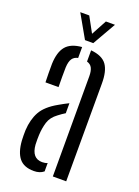

<svg xmlns="http://www.w3.org/2000/svg" viewBox="-145 -816 638 884"><g transform="rotate(20 174.0 -374.0)"><path d="M49.5 -395.5Q49 -414.5 48.5 -440.5Q48 -466.5 48.5 -486Q50.5 -544 74.5 -572.8Q98.5 -601.5 152.5 -606V-552.5Q134 -549 124.5 -535.2Q115 -521.5 113.5 -492.5Q113 -474.5 113 -446.2Q113 -418 113.5 -395.5ZM229.5 0V-490.5Q229.5 -516.5 222 -531.2Q214.5 -546 196.5 -551V-606Q252 -601 274 -570.5Q296 -540 295.5 -477.5L295 0ZM39 -106.5Q38.5 -119.5 38.2 -132.2Q38 -145 38.5 -157.5Q41.5 -210.5 62.5 -248.5Q83.5 -286.5 139.5 -318Q150.5 -324.5 162.2 -330.8Q174 -337 186 -343V-294Q178.5 -289.5 170.5 -284Q162.5 -278.5 153.5 -271.5Q124 -250 115 -220.8Q106 -191.5 104.5 -157.5Q104 -149 104 -136.2Q104 -123.5 104.5 -110.5Q109.5 -45 160.5 -45Q175 -45 186 -50V-9Q167.5 6.5 138 6.5Q89.5 6.5 66.2 -21.8Q43 -50 39 -106.5ZM154 -640.5 89.5 -754H133.5L174.5 -679L215 -754H259.5L194.5 -640.5Z"/></g></svg>

Font: Big Shoulders Stencil Display
Style: Regular
Weight: 400
Designer: Patric King
Foundry: XO Type Co
Version: Version 1.000